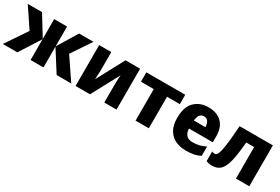

<svg xmlns="http://www.w3.org/2000/svg" viewBox="52 -1391 3259 2233"><g transform="rotate(30 1682.0 -274.5)"><path d="M897 -549 721 -287 915 0H719L542 -279V0H369V-279L191 0H-4L190 -287L14 -549H206L369 -283V-549H542V-283L704 -549Z M1136 -549V-334Q1136 -311 1135 -280.5Q1134 -250 1132.5 -222Q1131 -194 1130 -180L1327 -549H1523V0H1359V-210Q1359 -236 1359.5 -266.5Q1360 -297 1361.5 -324.5Q1363 -352 1365 -370L1167 0H973V-549Z M2129 -423H1957V0H1779V-423H1607V-549H2129Z M2439 -559Q2552 -559 2617.5 -495.5Q2683 -432 2683 -309V-231H2363Q2364 -177 2392.5 -145Q2421 -113 2476 -113Q2526 -113 2566.5 -123Q2607 -133 2650 -155V-30Q2612 -9 2567 0.5Q2522 10 2455 10Q2377 10 2315 -20Q2253 -50 2217.5 -112Q2182 -174 2182 -271Q2182 -417 2253 -488Q2324 -559 2439 -559ZM2444 -442Q2412 -442 2391 -417Q2370 -392 2366 -340H2521Q2520 -384 2501 -413Q2482 -442 2444 -442Z M3306 0H3127V-423H3021Q3008 -266 2986 -171Q2964 -76 2923 -33Q2882 10 2810 10Q2789 10 2767 6Q2745 2 2730 -6V-135Q2748 -126 2770 -126Q2784 -126 2796.5 -142Q2809 -158 2820 -202Q2831 -246 2840.5 -329.5Q2850 -413 2859 -549H3306Z"/></g></svg>

Font: Noto Sans Disp ExtBd
Style: Regular
Weight: 800
Designer: Monotype Design Team
Foundry: Monotype Imaging Inc.
Version: Version 2.000;GOOG;noto-source:20170915:90ef993387c0; ttfaut